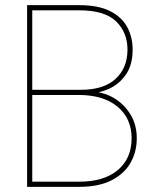

<svg xmlns="http://www.w3.org/2000/svg" viewBox="-20 -724 600 744"><path d="M474 -532Q474 -598 430 -641Q386 -684 287 -684H105V-376H293Q382 -376 428 -418.5Q474 -461 474 -532ZM510 -188Q510 -136 486 -93.5Q462 -51 412.5 -25.5Q363 0 287 0H85V-704H287Q361 -704 406.5 -681Q452 -658 473 -619Q494 -580 494 -532Q494 -472 467.5 -434.5Q441 -397 401.5 -379.5Q362 -362 321 -361L329 -369Q378 -369 419 -345.5Q460 -322 485 -281.5Q510 -241 510 -188ZM490 -188Q490 -265 435.5 -310.5Q381 -356 285 -356H105V-20H287Q383 -20 436.5 -65Q490 -110 490 -188Z"/></svg>

Font: Poppins Variable
Style: Regular
Weight: 100
Designer: Jonny Pinhorn
Foundry: Indian Type Foundry
Version: Version 6.000